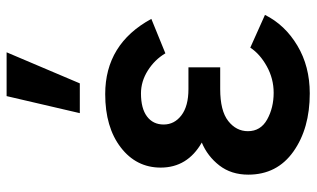

<svg xmlns="http://www.w3.org/2000/svg" viewBox="-202 -706 926 561"><g transform="rotate(-90 260.5 -425.0)"><path d="M31.2 -162.1Q31.2 -211.9 58.1 -246.6Q85 -281.2 125 -297.9Q51.8 -339.8 51.8 -418Q51.8 -489.3 110.8 -534.7Q169.9 -580.1 266.6 -580.1Q413.1 -580.1 486.3 -445.3L385.7 -404.3Q367.2 -435.5 335.4 -455.6Q303.7 -475.6 268.6 -475.6Q224.6 -475.6 201.2 -458Q177.7 -440.4 177.7 -409.2Q177.7 -377.9 204.6 -357.4Q231.4 -336.9 281.2 -336.9H344.7V-244.1H281.2Q217.8 -244.1 188 -220.7Q158.2 -197.3 158.2 -163.1Q158.2 -126 192.4 -106.9Q226.6 -87.9 270.5 -87.9Q311.5 -87.9 347.7 -107.9Q383.8 -127.9 402.3 -156.2L498 -113.3Q468.8 -54.7 408.2 -18.6Q347.7 17.6 268.6 17.6Q166 17.6 98.6 -30.3Q31.2 -78.1 31.2 -162.1ZM210.9 -654.3 260.7 -868.2H388.7L297.9 -654.3Z"/></g></svg>

Font: Gothic A1
Style: Bold
Weight: 700
Version: Version 2.50